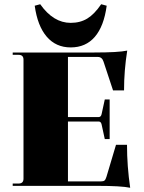

<svg xmlns="http://www.w3.org/2000/svg" viewBox="-20 -878 681 907"><path d="M314 -654Q244 -654 200.5 -705Q157 -756 144 -851L170 -858Q232 -770 314 -770Q359 -770 392.5 -790.5Q426 -811 458 -858L484 -851Q471 -754 428 -704Q385 -654 314 -654ZM595 9Q553 0 440 0H40V-11H68Q91 -11 91 -34V-596Q91 -619 68 -619H40V-630H426Q539 -630 581 -639Q566 -545 566 -451H514L469 -587Q462 -609 442 -609H301V-325H446Q457 -325 460 -339L475 -408H498V-221H475L460 -290Q457 -304 446 -304H301V-21H456Q469 -21 474 -25.5Q479 -30 483 -43L528 -194H580Q580 -93 595 9Z"/></svg>

Font: Arapey Black-Display
Style: Regular
Weight: 900
Designer: Eduardo Rodriguez Tunni
Foundry: Eduardo Rodriguez Tunni
Version: Version 4.000